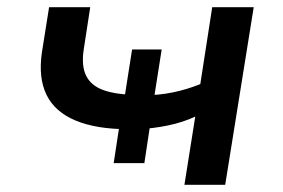

<svg xmlns="http://www.w3.org/2000/svg" viewBox="-20 -512 785 532"><path d="M491 0 521 -189Q487 -173 446 -164.5Q405 -156 363 -154L398 -179L380 -60H295L313 -178L336 -154Q247 -154 189.5 -178Q132 -202 109 -249Q86 -296 96 -366L116 -492H230L212 -375Q205 -329 219 -301.5Q233 -274 267.5 -262Q302 -250 355 -249L324 -235L346 -375H428L406 -235L378 -248Q420 -248 459 -256Q498 -264 535 -279L568 -492H683L604 0Z"/></svg>

Font: Nunito Sans 10pt Expanded SemiBold
Style: Italic
Weight: 600
Width: 7
Italic angle: -9°
Designer: Vernon Adams
Foundry: Vernon Adams
Version: Version 3.101;gftools[0.9.27]